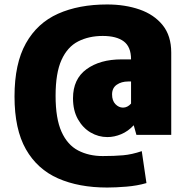

<svg xmlns="http://www.w3.org/2000/svg" viewBox="-20 -699 837 860"><path d="M460 141Q333 141 240 100Q147 59 96 -30.5Q45 -120 45 -267Q45 -414 96 -505Q147 -596 240 -637.5Q333 -679 460 -679Q540 -679 605 -656.5Q670 -634 708.5 -586.5Q747 -539 747 -463V-95H591L579 -138Q554 -111 523 -98Q492 -85 461 -85Q421 -85 386 -105.5Q351 -126 329 -165Q307 -204 307 -259Q307 -345 367.5 -389Q428 -433 524 -433H567Q567 -489 534.5 -513.5Q502 -538 440 -538Q378 -538 330 -513.5Q282 -489 255.5 -430.5Q229 -372 229 -270Q229 -168 255.5 -109Q282 -50 330 -25Q378 0 440 0Q492 0 531.5 -3.5Q571 -7 615 -22L636 121Q595 133 546.5 137Q498 141 460 141ZM531 -217Q551 -217 567 -235V-334H554Q524 -334 503 -319.5Q482 -305 482 -276Q482 -248 497 -232.5Q512 -217 531 -217Z"/></svg>

Font: Protest Strike
Style: Regular
Weight: 400
Designer: Octavio Pardo
Foundry: Ashler Design
Version: Version 2.005; ttfautohint (v1.8.4.7-5d5b)